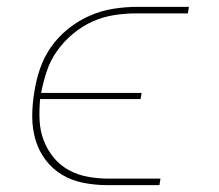

<svg xmlns="http://www.w3.org/2000/svg" viewBox="-20 -540 640 560"><path d="M445 0H294Q259 0 224.5 -6.5Q190 -13 161.5 -30Q133 -47 113 -73.5Q93 -100 83.5 -132.5Q74 -165 74 -200Q74 -235 80 -271Q85 -305 96.5 -339Q108 -373 129 -403Q150 -433 179.5 -456.5Q209 -480 242.5 -494.5Q276 -509 311 -514.5Q346 -520 380 -520H531L528 -501H377Q346 -501 313.5 -496Q281 -491 250.5 -477.5Q220 -464 193 -441.5Q166 -419 146.5 -391.5Q127 -364 116.5 -332.5Q106 -301 100 -269H393L390 -251H97Q94 -219 95.5 -188.5Q97 -158 107.5 -130.5Q118 -103 136.5 -80.5Q155 -58 180.5 -44Q206 -30 236 -24.5Q266 -19 297 -19H448Z"/></svg>

Font: Iosevka Thin Extended
Style: Italic
Weight: 100
Width: 7
Italic angle: -9°
Monospace: yes
Designer: Belleve Invis
Foundry: Belleve Invis
Version: Version 32.5.0; ttfautohint (v1.8.4)